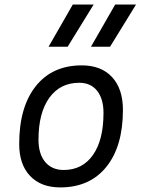

<svg xmlns="http://www.w3.org/2000/svg" viewBox="-20 -815 626 845"><path d="M245.1 9.8Q160.2 9.8 112.3 -40.8Q64.5 -91.3 64.5 -181.2Q64.5 -344.2 137.5 -435.8Q210.4 -527.3 339.8 -527.3Q425.3 -527.3 473.1 -475.8Q521 -424.3 521 -331.5Q521 -170.9 448 -80.6Q375 9.8 245.1 9.8ZM260.3 -66.9Q342.8 -66.9 389.2 -133.1Q435.5 -199.2 435.5 -317.4Q435.5 -379.9 407.5 -415.3Q379.4 -450.7 328.6 -450.7Q244.6 -450.7 197 -384.5Q149.4 -318.4 149.4 -200.2Q149.4 -137.2 179 -102.1Q208.5 -66.9 260.3 -66.9ZM193.8 -609.4 300.3 -794.9H392.1L277.8 -609.4ZM380.4 -609.4 486.8 -794.9H578.6L464.4 -609.4Z"/></svg>

Font: CaskaydiaCove NFP SemiLight
Style: Italic
Weight: 350
Italic angle: -10°
Designer: Aaron Bell
Foundry: Saja Typeworks
Version: Version 2111.001; VTT 6.35;Nerd Fonts 3.1.1